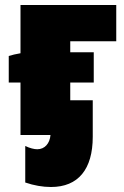

<svg xmlns="http://www.w3.org/2000/svg" viewBox="-20 -540 498 768"><path d="M81 190C116 202 151 208 184 208C293 208 351 137 351 7V-139H261V-210H355V-331H261V-375H445V-520H62V-327C44 -324 27 -320 15 -316V-210H62V0H182C179 34 159 57 129 57C117 57 100 53 81 44Z"/></svg>

Font: Fixel Display Black
Style: Regular
Weight: 900
Designer: AlfaBravo + MacPaw
Foundry: Kyrylo Tkachov, Marchela Mozhyna, Serhii Makarenko, Maria Weinstein, Zakhar Kryvoshyya
Version: Version 1.211